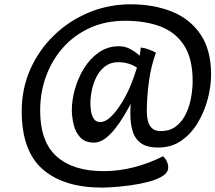

<svg xmlns="http://www.w3.org/2000/svg" viewBox="-20 -791 1003 894"><path d="M455.6 82.5Q276.4 82.5 178.7 -2.9Q81.1 -88.4 81.1 -273.4Q81.1 -377.9 121.1 -468.3Q161.1 -558.6 231.7 -626.7Q302.2 -694.8 394 -732.9Q485.8 -771 588.9 -771Q695.3 -771 780 -737.1Q864.7 -703.1 913.8 -630.9Q962.9 -558.6 962.9 -443.4Q962.9 -390.6 947.8 -331.8Q932.6 -272.9 901.9 -220.9Q871.1 -168.9 825 -136.5Q778.8 -104 716.8 -104Q664.6 -104 636.2 -124.5Q607.9 -145 597.4 -180.9Q586.9 -216.8 586.9 -263.2Q586.9 -273.9 587.4 -285.2Q587.9 -296.4 588.4 -307.1Q574.7 -281.2 556.2 -250.2Q537.6 -219.2 515.4 -191.2Q493.2 -163.1 468.5 -145Q443.8 -127 417.5 -127Q376 -127 353.8 -151.1Q331.5 -175.3 323 -210.7Q314.5 -246.1 314.5 -279.3Q314.5 -324.7 328.9 -376.2Q343.3 -427.7 371.3 -473.1Q399.4 -518.6 440.4 -547.1Q481.4 -575.7 534.2 -575.7Q562.5 -575.7 586.4 -562.7Q610.4 -549.8 630.4 -531.7Q633.8 -551.8 635.3 -569.8Q653.8 -567.9 671.9 -561Q689.9 -554.2 706.1 -545.9Q683.1 -483.4 673.3 -410.9Q663.6 -338.4 663.6 -272Q663.6 -250 668.5 -229Q673.3 -208 687.3 -194.3Q701.2 -180.7 728 -180.7Q772 -180.7 800.8 -203.6Q829.6 -226.6 846.4 -262.5Q863.3 -298.3 870.1 -338.6Q877 -378.9 877 -414.1Q877 -516.6 838.1 -578.1Q799.3 -639.6 728.8 -667Q658.2 -694.3 562.5 -694.3Q472.2 -694.3 399.4 -661.4Q326.7 -628.4 274.7 -570.6Q222.7 -512.7 194.8 -437Q167 -361.3 167 -275.9Q167 -130.9 243.9 -62.5Q320.8 5.9 461.9 5.9Q534.2 5.9 604.7 -12.5Q675.3 -30.8 739.3 -63.5Q750 -53.7 756.6 -39.8Q763.2 -25.9 763.2 -11.2Q763.2 12.2 737.3 28.6Q711.4 44.9 671.6 55.4Q631.8 65.9 588.4 71.8Q544.9 77.6 508.8 80.1Q472.7 82.5 455.6 82.5ZM400.9 -310.1Q400.9 -294.9 403.8 -274.2Q406.7 -253.4 416.7 -238Q426.8 -222.7 447.3 -222.7Q467.8 -222.7 489 -241Q510.3 -259.3 529.3 -285.9Q548.3 -312.5 562.5 -339.4Q576.7 -366.2 584 -382.8Q593.3 -404.8 601.8 -428.2Q610.4 -451.7 617.7 -475.6Q599.6 -488.8 576.9 -495.1Q554.2 -501.5 531.2 -501.5Q495.6 -501.5 470.5 -482.9Q445.3 -464.4 430.2 -435.1Q415 -405.8 408 -372.6Q400.9 -339.4 400.9 -310.1Z"/></svg>

Font: Lumanosimo
Style: Regular
Weight: 400
Designer: The DocRepair Project, Eduardo Rodriguez Tunni
Foundry: Google
Version: Version 1.010